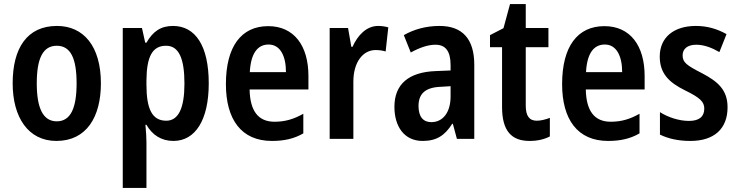

<svg xmlns="http://www.w3.org/2000/svg" viewBox="-20 -680 3615 940"><path d="M474 -272C474 -454 389 -553 259 -553C113 -553 42 -445 42 -272C42 -106 118 10 256 10C404 10 474 -108 474 -272ZM160 -272C160 -394 190 -456 258 -456C326 -456 355 -394 355 -272C355 -151 326 -86 258 -86C190 -86 160 -152 160 -272Z M827 -553C768 -553 729 -527 697 -471H691L675 -543H581V240H697V17C697 -6 695 -36 692 -69H697C725 -20 769 10 829 10C936 10 1002 -92 1002 -272C1002 -455 937 -553 827 -553ZM793 -456C856 -456 883 -393 883 -271C883 -151 854 -89 794 -89C725 -89 697 -146 697 -265V-287C698 -403 726 -456 793 -456Z M1293 -552C1161 -552 1086 -452 1086 -268C1086 -96 1161 10 1311 10C1372 10 1420 -1 1465 -27V-123C1417 -96 1375 -84 1324 -84C1244 -84 1204 -137 1202 -242H1490V-308C1490 -456 1420 -552 1293 -552ZM1295 -462C1352 -462 1380 -406 1380 -327H1203C1208 -419 1241 -462 1295 -462Z M1831 -553C1774 -553 1731 -507 1706 -451H1700L1684 -543H1594V0H1710V-280C1710 -376 1757 -435 1819 -435C1839 -435 1855 -432 1868 -428L1881 -546C1864 -551 1847 -553 1831 -553Z M2132 -553C2065 -553 2006 -536 1957 -508L1991 -423C2035 -447 2075 -461 2112 -461C2161 -461 2186 -430 2186 -361V-335L2113 -332C1981 -327 1911 -268 1911 -157C1911 -62 1958 10 2049 10C2118 10 2158 -17 2194 -74H2197L2217 0H2302V-363C2302 -488 2245 -553 2132 -553ZM2137 -255 2186 -258V-208C2186 -128 2147 -82 2092 -82C2053 -82 2029 -107 2029 -161C2029 -220 2061 -252 2137 -255Z M2608 -89C2571 -89 2554 -113 2554 -163V-449H2665V-543H2554V-660H2477L2445 -542L2379 -508V-449H2438V-156C2438 -38 2485 10 2573 10C2612 10 2645 2 2672 -12V-103C2651 -95 2628 -89 2608 -89Z M2939 -552C2807 -552 2732 -452 2732 -268C2732 -96 2807 10 2957 10C3018 10 3066 -1 3111 -27V-123C3063 -96 3021 -84 2970 -84C2890 -84 2850 -137 2848 -242H3136V-308C3136 -456 3066 -552 2939 -552ZM2941 -462C2998 -462 3026 -406 3026 -327H2849C2854 -419 2887 -462 2941 -462Z M3542 -155C3542 -240 3494 -281 3418 -321C3342 -360 3322 -374 3322 -409C3322 -441 3346 -461 3389 -461C3427 -461 3466 -446 3502 -425L3537 -513C3490 -539 3442 -553 3387 -553C3279 -553 3210 -497 3210 -403C3210 -320 3256 -276 3333 -238C3409 -201 3428 -181 3428 -148C3428 -109 3403 -88 3353 -88C3304 -88 3250 -106 3211 -131V-21C3252 -1 3301 10 3360 10C3476 10 3542 -49 3542 -155Z"/></svg>

Font: Noto Sans Ethiopic Cond SemBd
Style: Regular
Weight: 600
Width: 3
Designer: Monotype Design Team
Foundry: Monotype Imaging Inc.
Version: Version 2.102